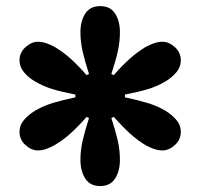

<svg xmlns="http://www.w3.org/2000/svg" viewBox="-20 -861 661 634"><path d="M311 -246.6Q277.3 -246.6 261.5 -271.5Q245.6 -296.4 245.6 -333.5Q245.6 -364.7 252.9 -396.7Q260.3 -428.7 273.9 -471.2L266.1 -475.1Q237.3 -442.4 212.9 -420.4Q188.5 -398.4 161.1 -382.3Q147.5 -374.5 133.3 -369.4Q119.1 -364.3 105 -364.3Q83.5 -364.3 64 -382.1Q44.4 -399.9 44.4 -426.3Q44.4 -447.8 59.3 -465.1Q74.2 -482.4 96.2 -495.6Q123.5 -511.7 154.3 -521Q185.1 -530.3 229 -539.6V-548.8Q185.5 -557.1 154.5 -566.4Q123.5 -575.7 96.2 -591.8Q74.2 -604.5 59.3 -622.3Q44.4 -640.1 44.4 -661.6Q44.4 -687.5 64.2 -705.3Q84 -723.1 105 -723.1Q118.7 -723.1 133.1 -718.3Q147.5 -713.4 161.1 -705.6Q188.5 -689.5 212.6 -667.7Q236.8 -646 266.1 -612.8L273.9 -616.7Q260.3 -658.7 252.9 -690.9Q245.6 -723.1 245.6 -754.4Q245.6 -791.5 261.5 -816.2Q277.3 -840.8 311 -840.8Q344.2 -840.8 360.1 -816.2Q376 -791.5 376 -754.4Q376 -723.1 368.9 -691.2Q361.8 -659.2 347.7 -616.7L355.5 -612.8Q384.3 -645.5 408.7 -667.2Q433.1 -689 460.4 -705.6Q474.6 -713.4 488.8 -718.3Q502.9 -723.1 516.6 -723.1Q538.1 -723.1 557.6 -705.3Q577.1 -687.5 577.1 -661.6Q577.1 -640.1 562.3 -622.3Q547.4 -604.5 525.9 -591.8Q498.5 -575.7 467.5 -566.4Q436.5 -557.1 392.6 -548.8V-539.6Q436 -530.3 467 -521Q498 -511.7 525.9 -495.6Q547.4 -482.4 562.3 -465.1Q577.1 -447.8 577.1 -426.3Q577.1 -399.9 557.6 -382.1Q538.1 -364.3 516.6 -364.3Q502.9 -364.3 488.8 -369.1Q474.6 -374 460.4 -381.8Q433.1 -398.4 408.9 -420.4Q384.8 -442.4 355.5 -475.1L347.7 -471.2Q361.3 -429.7 368.7 -397.5Q376 -365.2 376 -333.5Q376 -296.4 360.1 -271.5Q344.2 -246.6 311 -246.6Z"/></svg>

Font: Pinar-DS2-FD ExtraBold
Style: Regular
Weight: 800
Designer: Amin Abedi
Version: Version 3.000